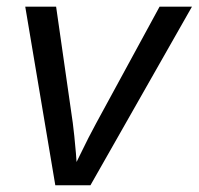

<svg xmlns="http://www.w3.org/2000/svg" viewBox="-20 -548 588 568"><path d="M247.6 0H143.6L54.7 -528.3H146L195.3 -184.6Q199.7 -151.4 204.6 -94.7L206.5 -68.8L219.2 -94.7Q241.2 -140.6 264.6 -183.6L452.1 -528.3H547.9Z"/></svg>

Font: Liberation Sans
Style: Italic
Weight: 400
Italic angle: -12°
Designer: Steve Matteson
Foundry: Ascender Corporation
Version: Version 2.1.5